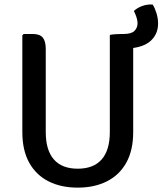

<svg xmlns="http://www.w3.org/2000/svg" viewBox="-20 -842 740 875"><path d="M81.8 -239.8V-681.1L88.1 -687.2H128.9Q161.4 -687.2 175 -670.7Q188.5 -654.2 188.5 -619.4V-239.9Q188.5 -157.9 225.4 -115.5Q262.3 -73.2 334.2 -73.2Q406.3 -73.2 443.4 -115.5Q480.5 -157.9 480.5 -239.9V-683Q492.2 -685.2 506.3 -686.1Q520.3 -687.1 532.4 -687.1H542.9Q578.9 -687.1 592.9 -701.3Q606.9 -715.6 606.9 -736.5Q606.9 -749.7 601.3 -765.6Q595.8 -781.5 590 -791.8Q604.6 -805.9 627.3 -814.4Q650 -822.9 675.5 -821.4Q684.9 -807.9 692.6 -783.7Q700.4 -759.6 700.4 -734.6Q700.4 -691.1 672.2 -661.3Q644.1 -631.4 587 -623.3V-239.8Q587 -157.2 555.7 -100.8Q524.4 -44.5 467.4 -15.7Q410.4 13.1 333.9 13.1Q257.7 13.1 201 -15.7Q144.3 -44.5 113 -100.8Q81.8 -157.2 81.8 -239.8Z"/></svg>

Font: Signika SC
Style: Regular
Weight: 300
Designer: Anna Giedryś
Foundry: Anna Giedryś
Version: Version 2.000